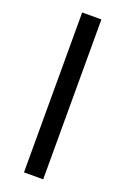

<svg xmlns="http://www.w3.org/2000/svg" viewBox="-144 -787 546 835"><g transform="rotate(20 128.5 -370.0)"><path d="M173.1 -740V0H84.2V-740Z"/></g></svg>

Font: Pathway Extreme 8pt Thin
Style: Regular
Weight: 100
Version: Version 1.001;gftools[0.9.26]